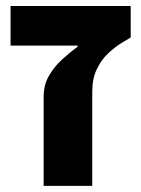

<svg xmlns="http://www.w3.org/2000/svg" viewBox="-20 -609 463 629"><path d="M282.2 0H123V-292Q123 -331.5 141.1 -362.1Q159.2 -392.6 185.1 -415.8Q210.9 -439 234.4 -456.1V-459.5H14.6V-589.4H408.2V-486.3Q396.5 -479.5 376 -466.8Q355.5 -454.1 333.7 -433.6Q312 -413.1 297.1 -382.3Q282.2 -351.6 282.2 -308.1Z"/></svg>

Font: Lunasima
Style: Bold
Weight: 700
Designer: The DocRepair Project, Monotype Design Team
Foundry: Google
Version: Version 2.009